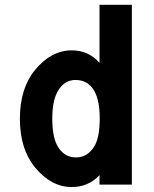

<svg xmlns="http://www.w3.org/2000/svg" viewBox="-20 -752 626 782"><path d="M287.6 -426.3Q241.2 -426.3 214.8 -379.9Q192.9 -340.3 192.9 -268.6Q192.9 -193.4 215.3 -155.3Q241.7 -110.8 289.6 -110.8Q335.9 -110.8 363.8 -155.3Q386.2 -191.9 386.2 -268.6Q386.2 -341.8 364.7 -380.4Q338.9 -426.3 287.6 -426.3ZM517.1 0H385.3V-38.6Q339.8 9.8 272.5 9.8Q188 9.8 122.1 -70.8Q61 -145.5 61 -268.6Q61 -391.6 122.1 -466.3Q188 -546.9 272.5 -546.9Q340.3 -546.9 385.3 -496.1V-732.4H517.1Z"/></svg>

Font: Consola Mono
Style: Bold
Weight: 700
Monospace: yes
Designer: Wojciech Kalinowski "wmk69" (wmk69@o2.pl)
Foundry: Wojciech Kalinowski "wmk69" (wmk69@o2.pl)
Version: Version 2.1.0